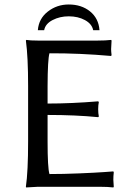

<svg xmlns="http://www.w3.org/2000/svg" viewBox="-20 -824 578 847"><path d="M147 -690.9Q150.9 -741.7 190.9 -772.9Q231 -804.2 283.2 -804.2Q339.4 -804.2 377.2 -773.7Q415 -743.2 418.9 -690.9H391.1Q385.3 -718.8 354.7 -735.4Q324.2 -752 283.2 -752Q244.1 -752 212.2 -735.6Q180.2 -719.2 174.8 -690.9ZM189.9 -200.2Q189.9 -83 198.2 -56.2Q258.3 -56.2 328.6 -59.1Q398.9 -62 439.5 -64.9L480 -67.9L481.9 -64Q480 -47.9 480 -30.8Q480 -27.8 481.9 0L480 2.9Q456.1 0 419.9 0H147L95.2 2.9L94.2 0Q104 -67.9 104 -200.2V-444.8Q104 -573.7 94.2 -645L96.2 -647.9Q113.3 -645 147 -645H410.2Q446.3 -645 470.2 -647.9L472.2 -645Q470.2 -617.2 470.2 -607.2Q470.2 -597.2 472.2 -581.1L470.2 -577.1Q332 -589.4 198.2 -588.9Q190.4 -562 189.9 -444.8V-367.2Q294.9 -367.2 413.1 -377L416 -374Q413.1 -359.9 413.1 -342Q413.1 -324.2 416 -310.1L413.1 -307.1Q314 -316.9 189.9 -316.9Z"/></svg>

Font: Biolilbert
Style: Regular
Weight: 400
Designer: Philipp H. Poll
Foundry: Philipp H. Poll
Version: Version 1.1.0